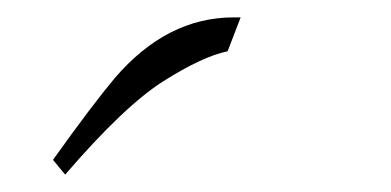

<svg xmlns="http://www.w3.org/2000/svg" viewBox="-20 -778 450 221"><path d="M249 -758Q253 -758 257 -758L242 -719Q213 -713 168 -684.5Q123 -656 55 -577L41 -594Q86 -657 112 -688Q172 -758 249 -758Z"/></svg>

Font: Felipa
Style: Regular
Weight: 400
Designer: Javier Alcaraz
Foundry: Fontstage
Version: Version 1.001